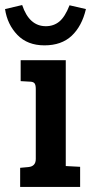

<svg xmlns="http://www.w3.org/2000/svg" viewBox="-47 -742 363 762"><path d="M214 -503V-83L271 -80V0H33V-76L66 -79Q95 -82 95 -111V-389Q95 -406 89.5 -412Q84 -418 70 -418L35 -420V-503ZM229 -721 294 -706Q278 -638 237.5 -600Q197 -562 129.5 -562Q62 -562 22 -603.5Q-18 -645 -27 -706L41 -722Q69 -638 135 -638Q166 -638 188.5 -656.5Q211 -675 229 -721Z"/></svg>

Font: Bree Serif
Style: Regular
Weight: 400
Designer: Veronika Burian, Jos Scaglione
Foundry: TypeTogether
Version: Version 1.001